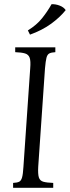

<svg xmlns="http://www.w3.org/2000/svg" viewBox="-20 -889 331 909"><path d="M42 0V-23Q61 -24 70.5 -28.5Q80 -33 84.5 -49Q89 -65 91 -100L123 -565Q126 -600 120.5 -615.5Q115 -631 98.5 -636Q82 -641 52 -642V-665H242V-642Q223 -641 213.5 -636Q204 -631 200 -615.5Q196 -600 193 -565L161 -100Q159 -65 164 -49Q169 -33 185.5 -28.5Q202 -24 232 -23V0ZM224 -869Q243 -870 262.5 -862.5Q282 -855 291 -841Q263 -806 220.5 -775.5Q178 -745 122 -725L112 -745Q154 -771 179.5 -803Q205 -835 224 -869Z"/></svg>

Font: Bona Nova
Style: Italic
Weight: 400
Italic angle: -4°
Designer: Mateusz Machalski
Foundry: Capitalics
Version: Version 4.001; ttfautohint (v1.8.3)